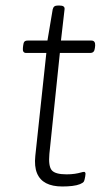

<svg xmlns="http://www.w3.org/2000/svg" viewBox="-20 -670 382 696"><path d="M206 6Q170 6 147 -6Q124 -18 114 -42.5Q104 -67 108 -105L148 -478H75Q61 -478 63 -496L64 -505Q65 -515 68.5 -519Q72 -523 81 -523H152L171 -636Q173 -644 177.5 -647Q182 -650 191 -650H195Q206 -650 210.5 -646.5Q215 -643 214 -636L201 -523H311Q326 -523 325 -505L324 -496Q323 -487 319 -482.5Q315 -478 306 -478H197L159 -112Q155 -68 167.5 -53Q180 -38 221 -38Q238 -38 251 -40Q264 -42 272.5 -44.5Q281 -47 285 -47Q287 -47 288.5 -45Q290 -43 290 -40Q290 -36 289 -31Q288 -26 287 -21Q286 -16 284 -12Q281 -7 270 -2.5Q259 2 242.5 4Q226 6 206 6Z"/></svg>

Font: Asap ExtraLight
Style: Italic
Weight: 250
Italic angle: -6°
Version: Version 3.001